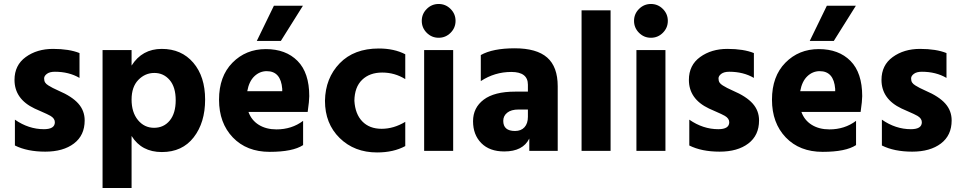

<svg xmlns="http://www.w3.org/2000/svg" viewBox="-20 -759 4838 966"><path d="M406 -153Q406 -78 352 -37Q298 4 207.5 4Q117 4 55 -27V-157Q124 -109 201 -109Q256 -109 256 -144Q256 -163 234 -176Q218 -185 191 -196.5Q164 -208 154 -213Q53 -261 53 -357Q53 -431 109.5 -472Q166 -513 247 -513Q328 -513 380 -492V-367Q327 -398 256 -398Q230 -398 216 -387.5Q202 -377 202 -364.5Q202 -352 207 -344Q212 -336 223.5 -329Q235 -322 245.5 -316.5Q256 -311 274 -303Q342 -274 374 -238Q406 -202 406 -153Z M756.5 -392Q710 -392 676 -357Q642 -322 642 -258Q642 -194 674 -155Q706 -116 755 -116Q804 -116 834 -152.5Q864 -189 864 -255Q864 -321 833.5 -356.5Q803 -392 756.5 -392ZM642 187H496V-507H642V-429Q695 -513 794 -513Q893 -513 952.5 -443.5Q1012 -374 1012 -258Q1012 -142 954.5 -68Q897 6 794.5 6Q692 6 642 -75Z M1393 -553H1272L1358 -730H1504ZM1322 -401Q1287 -401 1260 -375.5Q1233 -350 1224 -300H1400V-312Q1393 -401 1322 -401ZM1505 -29Q1453 5 1337 5Q1221 5 1151.5 -67.5Q1082 -140 1082 -257.5Q1082 -375 1149.5 -443.5Q1217 -512 1317.5 -512Q1418 -512 1477 -452.5Q1536 -393 1536 -275Q1536 -252 1528 -196H1230Q1245 -154 1282 -131Q1319 -108 1371 -108Q1448 -108 1505 -151Z M1877 8Q1763 8 1689 -64.5Q1615 -137 1615 -252Q1617 -366 1689 -440.5Q1761 -515 1886 -515Q1963 -515 2019 -486V-361Q1966 -394 1903 -394Q1840 -394 1802 -357.5Q1764 -321 1763 -252Q1767 -185 1803 -148Q1839 -111 1900 -111Q1961 -111 2019 -146V-24Q1960 8 1877 8Z M2247 -714Q2272 -689 2272 -654Q2272 -619 2247 -594Q2222 -569 2187 -569Q2152 -569 2127 -594Q2102 -619 2102 -654Q2102 -689 2127 -714Q2152 -739 2187 -739Q2222 -739 2247 -714ZM2260 0H2114V-507H2260Z M2517 3Q2443 3 2401.5 -39Q2360 -81 2360 -149Q2360 -217 2413.5 -257.5Q2467 -298 2572 -298H2636V-333Q2636 -397 2552.5 -397Q2469 -397 2399 -351V-482Q2459 -516 2569.5 -516Q2680 -516 2733 -469.5Q2786 -423 2786 -325V0H2643V-62Q2611 3 2517 3ZM2571 -100Q2602 -100 2619 -119Q2636 -138 2636 -171V-208H2589Q2552 -208 2532 -192Q2512 -176 2512 -151Q2512 -100 2571 -100Z M3052 0H2906V-707H3052Z M3315 -714Q3340 -689 3340 -654Q3340 -619 3315 -594Q3290 -569 3255 -569Q3220 -569 3195 -594Q3170 -619 3170 -654Q3170 -689 3195 -714Q3220 -739 3255 -739Q3290 -739 3315 -714ZM3328 0H3182V-507H3328Z M3799 -153Q3799 -78 3745 -37Q3691 4 3600.5 4Q3510 4 3448 -27V-157Q3517 -109 3594 -109Q3649 -109 3649 -144Q3649 -163 3627 -176Q3611 -185 3584 -196.5Q3557 -208 3547 -213Q3446 -261 3446 -357Q3446 -431 3502.5 -472Q3559 -513 3640 -513Q3721 -513 3773 -492V-367Q3720 -398 3649 -398Q3623 -398 3609 -387.5Q3595 -377 3595 -364.5Q3595 -352 3600 -344Q3605 -336 3616.5 -329Q3628 -322 3638.5 -316.5Q3649 -311 3667 -303Q3735 -274 3767 -238Q3799 -202 3799 -153Z M4175 -553H4054L4140 -730H4286ZM4104 -401Q4069 -401 4042 -375.5Q4015 -350 4006 -300H4182V-312Q4175 -401 4104 -401ZM4287 -29Q4235 5 4119 5Q4003 5 3933.5 -67.5Q3864 -140 3864 -257.5Q3864 -375 3931.5 -443.5Q3999 -512 4099.5 -512Q4200 -512 4259 -452.5Q4318 -393 4318 -275Q4318 -252 4310 -196H4012Q4027 -154 4064 -131Q4101 -108 4153 -108Q4230 -108 4287 -151Z M4768 -153Q4768 -78 4714 -37Q4660 4 4569.5 4Q4479 4 4417 -27V-157Q4486 -109 4563 -109Q4618 -109 4618 -144Q4618 -163 4596 -176Q4580 -185 4553 -196.5Q4526 -208 4516 -213Q4415 -261 4415 -357Q4415 -431 4471.5 -472Q4528 -513 4609 -513Q4690 -513 4742 -492V-367Q4689 -398 4618 -398Q4592 -398 4578 -387.5Q4564 -377 4564 -364.5Q4564 -352 4569 -344Q4574 -336 4585.5 -329Q4597 -322 4607.5 -316.5Q4618 -311 4636 -303Q4704 -274 4736 -238Q4768 -202 4768 -153Z"/></svg>

Font: Hind Colombo
Style: Bold
Weight: 700
Designer: Jyotish Sonowal, Aditi Pimprikar
Foundry: Indian Type Foundry
Version: Version 1.000;PS 1.0;hotconv 1.0.86;makeotf.lib2.5.63406; tt